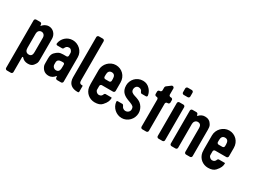

<svg xmlns="http://www.w3.org/2000/svg" viewBox="-56 -1328 2876 2178"><g transform="rotate(30 1381.5 -238.5)"><path d="M133 -445V-454C133 -466 123 -476 111 -476H59C47 -476 37 -466 37 -454V168C37 180 47 190 59 190H111C123 190 133 180 133 168V-28C133 -33 141 -35 145 -31C164 -7 191 5 226 5C257 5 280 -4 294 -23C318 -55 323 -63 323 -103V-377C323 -436 278 -483 224 -483C186 -483 158 -463 141 -442C139 -438 133 -441 133 -445ZM180 -388C208 -388 227 -366 227 -335V-149C227 -121 221 -90 184 -90C149 -90 133 -113 133 -149V-335C133 -361 148 -388 180 -388Z M585 -32V-22C585 -10 595 0 607 0H659C671 0 681 -10 681 -22V-341C681 -422 611 -482 537 -482C460 -482 407 -424 397 -362C394 -348 403 -341 417 -341H478C483 -341 491 -348 493 -352C499 -371 515 -388 541 -388C554 -388 564 -383 571 -374C586 -355 585 -348 585 -328V-308C585 -296 576 -287 565 -287H521C471 -287 451 -271 421 -242C403 -225 395 -198 395 -163V-109C395 -90 394 -71 406 -50C425 -13 455 6 497 6C535 6 561 -14 577 -36C580 -39 585 -37 585 -32ZM549 -209H567C577 -209 585 -201 585 -191V-163C585 -129 583 -90 540 -90C513 -90 491 -112 491 -140V-164C491 -195 511 -209 549 -209Z M822 -667H770C758 -667 748 -657 748 -645V-118C748 -99 751 -82 757 -66C775 -19 820 0 870 0H881C886 0 891 -5 891 -11V-88C891 -89 889 -91 888 -91H884C851 -91 844 -106 844 -137V-645C844 -657 834 -667 822 -667Z M958 -336V-155C958 -141 959 -126 961 -112C973 -40 1033 6 1101 6C1144 6 1175 -5 1195 -27C1215 -49 1228 -68 1234 -83C1240 -98 1244 -112 1244 -127V-133C1244 -136 1242 -138 1239 -138H1161C1156 -138 1148 -131 1146 -126C1141 -107 1126 -91 1099 -91C1079 -91 1054 -112 1054 -133V-182C1054 -194 1064 -204 1076 -204H1222C1234 -204 1244 -214 1244 -226V-336C1244 -421 1180 -482 1102 -482C1024 -482 958 -414 958 -336ZM1101 -388C1135 -388 1148 -363 1148 -329V-304C1148 -292 1138 -282 1126 -282H1076C1064 -282 1054 -292 1054 -304V-329C1054 -362 1065 -388 1101 -388Z M1596 -138C1596 -172 1583 -206 1561 -231C1538 -257 1521 -264 1487 -277L1456 -287C1429 -296 1405 -308 1405 -342C1405 -366 1421 -393 1451 -393C1474 -393 1493 -380 1498 -359C1500 -353 1509 -345 1515 -345H1571C1581 -345 1588 -352 1587 -363C1583 -391 1571 -417 1550 -440C1525 -468 1494 -482 1457 -482C1370 -482 1315 -411 1315 -341C1315 -253 1371 -224 1431 -202L1450 -195C1469 -188 1484 -180 1493 -172C1502 -164 1506 -151 1506 -134C1506 -108 1484 -84 1452 -84C1429 -84 1408 -100 1401 -122C1399 -128 1390 -137 1384 -137H1324C1315 -137 1310 -131 1311 -123C1318 -49 1383 7 1455 7C1533 7 1596 -60 1596 -138Z M1723 0H1775C1787 0 1797 -10 1797 -22V-379C1797 -391 1807 -401 1819 -401H1826C1838 -401 1848 -411 1848 -423V-454C1848 -466 1838 -476 1826 -476H1819C1807 -476 1797 -486 1797 -498V-576C1797 -595 1777 -605 1762 -594L1710 -555C1706 -552 1701 -542 1701 -537V-498C1701 -486 1691 -476 1679 -476H1676C1664 -476 1654 -466 1654 -454V-423C1654 -411 1664 -401 1676 -401H1679C1691 -401 1701 -391 1701 -379V-22C1701 -10 1711 0 1723 0Z M1935 0H1987C1999 0 2009 -10 2009 -22V-454C2009 -466 1999 -476 1987 -476H1935C1923 -476 1913 -466 1913 -454V-22C1913 -10 1923 0 1935 0ZM1935 -573H1987C1999 -573 2009 -583 2009 -595V-645C2009 -657 1999 -667 1987 -667H1935C1923 -667 1913 -657 1913 -645V-595C1913 -583 1923 -573 1935 -573Z M2356 -433C2337 -466 2308 -482 2269 -482C2238 -482 2212 -470 2192 -447C2188 -443 2180 -445 2180 -450V-454C2180 -466 2170 -476 2158 -476H2106C2094 -476 2084 -466 2084 -454V-22C2084 -10 2094 0 2106 0H2158C2170 0 2180 -10 2180 -22V-335C2180 -359 2196 -388 2227 -388C2258 -388 2274 -370 2274 -335V-22C2274 -10 2284 0 2296 0H2348C2360 0 2370 -10 2370 -22V-370C2370 -388 2369 -414 2356 -433Z M2442 -336V-155C2442 -141 2443 -126 2445 -112C2457 -40 2517 6 2585 6C2628 6 2659 -5 2679 -27C2699 -49 2712 -68 2718 -83C2724 -98 2728 -112 2728 -127V-133C2728 -136 2726 -138 2723 -138H2645C2640 -138 2632 -131 2630 -126C2625 -107 2610 -91 2583 -91C2563 -91 2538 -112 2538 -133V-182C2538 -194 2548 -204 2560 -204H2706C2718 -204 2728 -214 2728 -226V-336C2728 -421 2664 -482 2586 -482C2508 -482 2442 -414 2442 -336ZM2585 -388C2619 -388 2632 -363 2632 -329V-304C2632 -292 2622 -282 2610 -282H2560C2548 -282 2538 -292 2538 -304V-329C2538 -362 2549 -388 2585 -388Z"/></g></svg>

Font: DIN Rundschrift
Style: Eng
Weight: 400
Width: 3
Version: Version 1.027